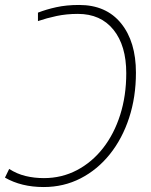

<svg xmlns="http://www.w3.org/2000/svg" viewBox="-25 -744 608 774"><path d="M294 -724Q403 -724 463 -650Q523 -576 523 -451Q523 -353 495.5 -269Q468 -185 418 -122.5Q368 -60 300 -25Q232 10 151 10Q61 10 -5 -28L12 -63Q43 -43 78 -34.5Q113 -26 152 -26Q224 -26 285 -58Q346 -90 390.5 -147Q435 -204 459.5 -281Q484 -358 484 -449Q484 -560 432.5 -624Q381 -688 289 -688Q243 -688 203 -679.5Q163 -671 128 -659V-693Q161 -706 202 -715Q243 -724 294 -724Z"/></svg>

Font: Noto Sans Disp ExtLt
Style: Italic
Weight: 200
Italic angle: -12°
Designer: Monotype Design Team
Foundry: Monotype Imaging Inc.
Version: Version 2.000;GOOG;noto-source:20170915:90ef993387c0